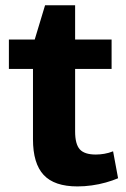

<svg xmlns="http://www.w3.org/2000/svg" viewBox="-20 -688 472 719"><path d="M270 10.1Q183.5 10.1 143.5 -32.9Q103.5 -75.9 103.5 -166.4V-518.4L148.8 -668.4H261.3V-195.8Q261.3 -148.4 278.8 -128.8Q296.3 -109.3 338.7 -109.3Q354.3 -109.3 370.8 -112.1Q387.4 -114.9 403.5 -121.4L422.2 -20.5Q401.9 -11.8 376.6 -4.7Q351.2 2.5 323.8 6.3Q296.4 10.1 270 10.1ZM13.3 -540H397.9V-429.8H13.3Z"/></svg>

Font: Pathway Extreme 8pt Thin
Style: Regular
Weight: 100
Designer: Eduardo Rodriguez Tunni
Foundry: Eduardo Rodriguez Tunni
Version: Version 1.000